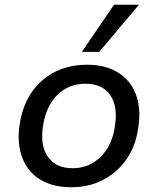

<svg xmlns="http://www.w3.org/2000/svg" viewBox="-20 -778 664 807"><path d="M280 9Q201 9 148.5 -23.5Q96 -56 73.5 -115.5Q51 -175 62 -251Q70 -310 93.5 -357Q117 -404 154.5 -437.5Q192 -471 240 -488.5Q288 -506 345 -506Q423 -506 475.5 -473.5Q528 -441 550.5 -383Q573 -325 562 -248Q555 -188 531 -141Q507 -94 469.5 -60.5Q432 -27 384.5 -9Q337 9 280 9ZM285 -71Q334 -71 372 -94.5Q410 -118 434 -159.5Q458 -201 464 -256Q475 -334 442 -380Q409 -426 339 -426Q290 -426 252 -403Q214 -380 190.5 -339Q167 -298 160 -243Q149 -165 182 -118Q215 -71 285 -71ZM324 -560 459 -758H564L397 -560Z"/></svg>

Font: Nunito Sans 7pt Medium
Style: Italic
Weight: 500
Italic angle: -9°
Designer: Vernon Adams
Foundry: Vernon Adams
Version: Version 3.101;gftools[0.9.27]